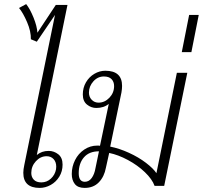

<svg xmlns="http://www.w3.org/2000/svg" viewBox="-20 -909 992 939"><path d="M94 -64Q94 -80 99 -103L249 -836L160 -705L131 -717Q132 -755 112.5 -800.5Q93 -846 73 -870L108 -889Q127 -865 144 -823Q161 -781 163 -749L253 -885H310L160 -151Q184 -171 218 -171Q244 -171 265 -154.5Q286 -138 286 -104Q286 -71 270 -45Q254 -19 228 -4.5Q202 10 174 10Q94 10 94 -64ZM254 -81Q255 -86 255 -94Q255 -117 242 -131Q229 -145 208 -145Q178 -145 155.5 -120.5Q133 -96 133 -63Q133 -43 145.5 -30Q158 -17 182 -17Q209 -17 229 -35.5Q249 -54 254 -81Z M331 -58Q331 -94 347 -126Q363 -158 392 -177.5Q421 -197 456 -197Q466 -197 469 -196L512 -401Q488 -381 451 -381Q426 -381 405.5 -397.5Q385 -414 385 -447Q385 -480 400.5 -506.5Q416 -533 441.5 -548Q467 -563 495 -563Q577 -563 577 -489Q577 -474 574 -457L519 -192Q564 -183 611 -161.5Q658 -140 694 -112.5Q730 -85 745 -62L845 -553H896L783 0H736Q724 -33 688.5 -67Q653 -101 605.5 -126.5Q558 -152 514 -161L498 -89Q490 -45 463.5 -17.5Q437 10 394 10Q361 10 346 -9Q331 -28 331 -58ZM538 -488Q538 -509 525.5 -522Q513 -535 488 -535Q458 -535 436.5 -511Q415 -487 415 -456Q415 -435 428.5 -421Q442 -407 462 -407Q492 -407 515 -431Q538 -455 538 -488ZM447 -87 464 -169Q416 -169 390.5 -139.5Q365 -110 365 -62Q365 -20 395 -20Q415 -20 428.5 -38.5Q442 -57 447 -87Z M905 -836H952L916 -654H869Z"/></svg>

Font: Taviraj ExtraLight
Style: Italic
Weight: 275
Italic angle: -12°
Designer: Katatrad Team
Foundry: CadsonDemak
Version: Version 1.001